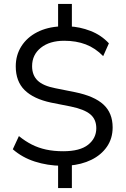

<svg xmlns="http://www.w3.org/2000/svg" viewBox="-20 -840 640 975"><path d="M275 115V-16L293 2Q221 1 157 -19.5Q93 -40 45 -82L76 -149Q108 -123 141.5 -106Q175 -89 214 -80.5Q253 -72 301 -72Q386 -72 427.5 -105Q469 -138 469 -189Q469 -234 438.5 -259.5Q408 -285 340 -299L239 -319Q150 -338 105 -382.5Q60 -427 60 -503Q60 -560 88.5 -605Q117 -650 168.5 -676.5Q220 -703 288 -706L275 -692V-820H345V-692L331 -706Q385 -704 439.5 -683Q494 -662 533 -620L504 -555Q464 -596 415.5 -614.5Q367 -633 306 -633Q232 -633 187.5 -597.5Q143 -562 143 -504Q143 -458 171 -431Q199 -404 261 -392L361 -372Q459 -352 505.5 -309Q552 -266 552 -193Q552 -137 523 -95Q494 -53 444 -28.5Q394 -4 329 1L345 -17V115Z"/></svg>

Font: Nunito Sans 12pt ExtraLight 11pt
Style: Regular
Weight: 400
Version: Version 3.101;gftools[0.9.27]